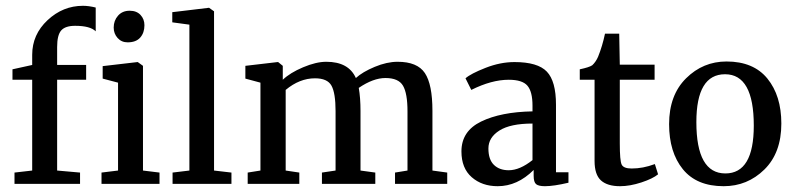

<svg xmlns="http://www.w3.org/2000/svg" viewBox="-20 -634 2743 662"><path d="M30 0V-39L91 -46V-359H23V-395L91 -410V-445Q91 -515 144 -564.5Q197 -614 266 -614Q286 -614 310 -608V-526Q291 -545 239 -545Q205 -545 191 -529Q177 -513 177 -472V-410H277V-359H177V-46L256 -39V0Z M330 0V-39L387 -46V-349L334 -363V-406L454 -420H455L473 -407V-46L530 -39V0ZM420 -488Q399 -488 385.5 -503Q372 -518 372 -539Q372 -563 387 -580Q402 -597 427 -597Q451 -597 464.5 -582.5Q478 -568 478 -547Q478 -521 463.5 -504.5Q449 -488 420 -488Z M575 0V-39L633 -46V-549L574 -557V-592L699 -607H701L718 -595V-46L778 -39V0Z M834 0V-39L878 -46V-349L826 -363V-407L937 -420H939L955 -407V-359Q980 -383 1025 -402Q1070 -421 1105 -421Q1182 -421 1207 -365Q1230 -386 1272 -403.5Q1314 -421 1351 -421Q1419 -421 1445 -382Q1471 -343 1471 -252V-46L1522 -39V0H1342V-39L1385 -46V-250Q1385 -312 1369.5 -338.5Q1354 -365 1309 -365Q1267 -365 1217 -331Q1223 -297 1223 -251V-46L1274 -39V0H1090V-39L1137 -46V-251Q1137 -313 1123 -338.5Q1109 -364 1066 -364Q1013 -364 965 -324V-46L1012 -39V0Z M1571 -112Q1571 -182 1639 -215Q1707 -248 1816 -250V-270Q1816 -318 1798.5 -338.5Q1781 -359 1734 -359Q1675 -359 1605 -324L1585 -364Q1603 -380 1654 -400Q1705 -420 1754 -420Q1834 -420 1865.5 -387Q1897 -354 1897 -273V-40H1940V-4Q1889 8 1859 8Q1837 8 1828.5 1Q1820 -6 1820 -28V-48Q1764 8 1696 8Q1642 8 1606.5 -23Q1571 -54 1571 -112ZM1734 -47Q1772 -47 1816 -82V-208Q1740 -208 1702 -184Q1664 -160 1664 -122Q1664 -84 1683 -65.5Q1702 -47 1734 -47Z M2030 -79V-359H1979V-395Q2012 -402 2022 -409Q2034 -420 2042 -438Q2057 -475 2066 -518H2115L2117 -411H2237V-359H2117V-139Q2117 -80 2123.5 -66.5Q2130 -53 2158 -53Q2197 -53 2237 -68H2238L2249 -33Q2231 -18 2191.5 -5Q2152 8 2118 8Q2074 8 2052 -12Q2030 -32 2030 -79Z M2481 -36Q2579 -36 2579 -201Q2579 -378 2480 -378Q2381 -378 2381 -213Q2381 -36 2481 -36ZM2287 -206Q2287 -306 2345.5 -364Q2404 -422 2485 -422Q2578 -422 2626 -363Q2674 -304 2674 -208Q2674 -107 2615.5 -49.5Q2557 8 2475 8Q2382 8 2334.5 -50.5Q2287 -109 2287 -206Z"/></svg>

Font: Aikya Medium
Style: Regular
Weight: 500
Designer: Neelakash Kshetrimayum (Latin subset based on Merriweather by Eben Sorkin)
Foundry: Brand New Type
Version: Version 1.00 b005